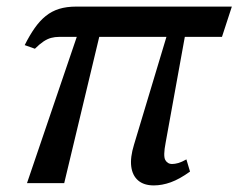

<svg xmlns="http://www.w3.org/2000/svg" viewBox="-20 -556 724 583"><path d="M86 -408 55 -419Q70 -449 85.5 -471Q101 -493 119 -507.5Q137 -522 159.5 -529Q182 -536 212 -536H684L654 -444H159Q147 -444 135.5 -441Q124 -438 112 -430Q100 -422 86 -408ZM447 7Q417 7 399.5 -8Q382 -23 378.5 -50.5Q375 -78 387 -117L495 -476H547L483 -123Q475 -82 482 -70Q489 -58 502 -58Q511 -58 521.5 -61Q532 -64 546 -72L557 -35Q525 -12 498.5 -2.5Q472 7 447 7ZM62 0 224 -476H289L175 0Z"/></svg>

Font: ET Text
Style: Italic
Weight: 470
Italic angle: -12°
Designer: Monotype Design Team
Foundry: Monotype Imaging Inc.
Version: Version 2.009